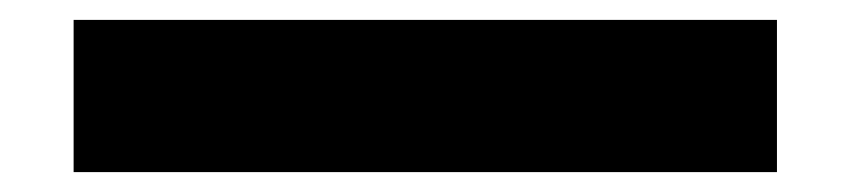

<svg xmlns="http://www.w3.org/2000/svg" viewBox="-20 -18 868 193"><path d="M761 2V155H54V2Z"/></svg>

Font: Orbitron
Style: Black
Weight: 900
Designer: Matt McInerney
Foundry: Matt McInerney
Version: 1.000